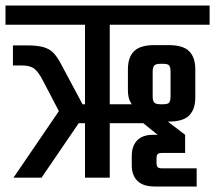

<svg xmlns="http://www.w3.org/2000/svg" viewBox="-40 -646 782 698"><path d="M-20 -626H722V-556H359V-267H439Q437 -269 436 -272Q425 -288 425 -319V-394Q425 -437 447 -459.5Q469 -482 521 -482H573Q626 -482 648 -459.5Q670 -437 670 -394V-292Q670 -249 648 -226.5Q626 -204 573 -204H570L633 -156V-90H549Q537 -90 533 -85.5Q529 -81 529 -69V-55Q529 -43 533 -38.5Q537 -34 549 -34H675V32H523Q480 32 459.5 11.5Q439 -9 439 -45V-79Q439 -115 458.5 -135.5Q478 -156 517 -156H533L481 -198H359V0H269V-198H246L111 0H9L174 -242L115 -355Q100 -384 85 -396Q70 -408 39 -408H7V-481H58Q94 -481 116.5 -475Q139 -469 153.5 -454.5Q168 -440 182 -413L260 -267H269V-556H-20ZM580 -385Q580 -401 575.5 -407.5Q571 -414 553 -414H543Q526 -414 520.5 -407.5Q515 -401 515 -385V-296Q515 -280 520.5 -273.5Q526 -267 543 -267H553Q571 -267 575.5 -273.5Q580 -280 580 -296Z"/></svg>

Font: Teko Light
Style: Regular
Weight: 400
Version: Version 2.000;gftools[0.9.28.dev9+g7d2139d.d20230707]